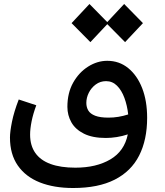

<svg xmlns="http://www.w3.org/2000/svg" viewBox="-20 -713 828 963"><path d="M518 -408Q578 -408 623 -371.5Q668 -335 693 -271Q718 -207 718 -122Q718 -12 678 67Q638 146 555.5 188Q473 230 347 230Q251 230 180 202Q109 174 69.5 117.5Q30 61 30 -23Q30 -52 40 -102Q50 -152 74 -214L162 -185Q146 -142 138.5 -104.5Q131 -67 131 -38Q131 17 157 54Q183 91 233.5 109.5Q284 128 358 128Q463 128 533.5 86.5Q604 45 621 -39Q594 -30 565.5 -25.5Q537 -21 511 -21Q444 -21 401 -42.5Q358 -64 338 -99.5Q318 -135 318 -177Q318 -247 347 -298.5Q376 -350 422 -379Q468 -408 518 -408ZM413 -197Q413 -175 423 -158.5Q433 -142 457.5 -132.5Q482 -123 524 -123Q549 -123 573.5 -127Q598 -131 623 -139Q618 -184 604 -222Q590 -260 567 -283Q544 -306 512 -306Q483 -306 460.5 -289.5Q438 -273 425.5 -248Q413 -223 413 -197ZM433.3 -501.7 339 -597 428.7 -693 523 -597ZM607.3 -501.7 513 -597 602.7 -693 697 -597Z"/></svg>

Font: Lexend Medium
Style: Regular
Weight: 500
Designer: Bonnie Shaver-Troup, Thomas Jockin
Foundry: Lexend
Version: Version 1.005